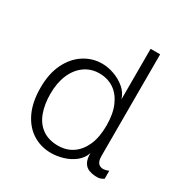

<svg xmlns="http://www.w3.org/2000/svg" viewBox="-164 -832 939 976"><g transform="rotate(30 305.0 -344.0)"><path d="M442 -88Q431 -54 402 -31.5Q373 -9 337 1.5Q301 12 268 12Q207 12 159 -18.5Q111 -49 83.5 -107.5Q56 -166 56 -250Q56 -332 84.5 -390.5Q113 -449 161.5 -480.5Q210 -512 268 -512Q301 -512 337 -499.5Q373 -487 402 -463Q431 -439 442 -404V-700H498V-103Q498 -66 518 -55Q538 -44 570 -58V-11Q560 -5 550 -1.5Q540 2 521 1Q502 0 483.5 -7Q465 -14 453.5 -33Q442 -52 442 -88ZM280 -38Q328 -38 364.5 -62.5Q401 -87 422 -134Q443 -181 443 -250Q443 -319 422 -366.5Q401 -414 364.5 -438Q328 -462 280 -462Q231 -462 193.5 -435Q156 -408 135.5 -360Q115 -312 115 -248Q115 -186 132.5 -138.5Q150 -91 187 -64.5Q224 -38 280 -38Z"/></g></svg>

Font: Inclusive Sans Light
Style: Regular
Weight: 300
Designer: Olivia King
Foundry: Olivia King
Version: Version 2.004